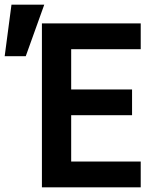

<svg xmlns="http://www.w3.org/2000/svg" viewBox="-74 -800 694 820"><path d="M105 0H527V-110H230V-308H490V-418H230V-590H527V-700H105ZM115 -780H-25L-54 -560H36Z"/></svg>

Font: CommitMono
Style: 700Regular
Weight: 700
Monospace: yes
Designer: Eigil Nikolajsen
Foundry: Eigil Nikolajsen
Version: Version 1.143